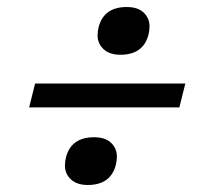

<svg xmlns="http://www.w3.org/2000/svg" viewBox="-20 -578 590 547"><path d="M230 -51Q199 -51 182 -67Q165 -83 165 -106Q165 -118 168 -130Q183 -187 248 -187Q280 -187 296.5 -171Q313 -155 313 -132Q313 -120 310 -108Q295 -51 230 -51ZM323 -422Q292 -422 275 -438Q258 -454 258 -477Q258 -489 261 -501Q276 -558 341 -558Q373 -558 389.5 -542Q406 -526 406 -503Q406 -491 403 -479Q388 -422 323 -422ZM80 -340H508L491 -272H63Z"/></svg>

Font: IBM Plex Serif SmBld
Style: Italic
Weight: 600
Italic angle: -14°
Designer: Mike Abbink, Paul van der Laan, Pieter van Rosmalen
Foundry: Bold Monday
Version: Version 3.001